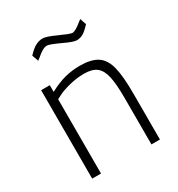

<svg xmlns="http://www.w3.org/2000/svg" viewBox="-171 -828 872 940"><g transform="rotate(-30 265.0 -358.0)"><path d="M76 0ZM76 -500H125V-462Q173 -488 214 -498.5Q255 -509 299 -509Q363 -509 397.5 -486.5Q432 -464 445.5 -411.5Q459 -359 459 -261V0H411V-260Q411 -341 401.5 -384Q392 -427 368 -446Q344 -465 297 -465Q256 -465 213 -454Q170 -443 148 -431L126 -420V0H76ZM277 -650Q223 -675 209 -675Q186 -675 149 -642L136 -632L123 -668Q148 -695 168 -705.5Q188 -716 208 -716Q229 -716 283 -691Q339 -666 349 -666Q367 -666 404 -697L416 -706L428 -670Q402 -642 385.5 -633Q369 -624 350 -624Q331 -624 277 -650Z"/></g></svg>

Font: Cairo Light
Style: Regular
Weight: 300
Designer: Mohamed Gaber, the designers of Titillium
Foundry: Kief Type Foundry
Version: Version 2.009; ttfautohint (v1.5.33-1714) -l 8 -r 50 -G 200 